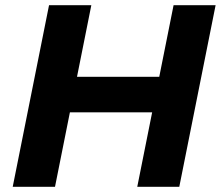

<svg xmlns="http://www.w3.org/2000/svg" viewBox="-20 -720 851 740"><path d="M649 -700H811L671 0H509ZM192 0H29L169 -700H332ZM579 -287H238L265 -424H606Z"/></svg>

Font: Montserrat Thin
Style: Bold Italic
Weight: 700
Italic angle: -11.3°
Version: Version 9.000